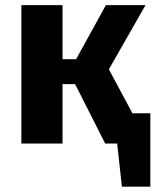

<svg xmlns="http://www.w3.org/2000/svg" viewBox="-20 -551 597 737"><path d="M386.5 -531.4H538.6L397.9 -284.9L550.7 0H383.8L268.3 -228.1H220V0H62V-531.4H220V-323.7H272.2ZM377.6 -116.3H557.1V165.6H447.9L429.8 0H391.3Z"/></svg>

Font: Fira Sans Variable
Style: Regular
Weight: 400
Designer: Carrois Corporate & Edenspiekermann AG
Foundry: Carrois Corporate GbR & Edenspiekermann AG
Version: Version 4.202